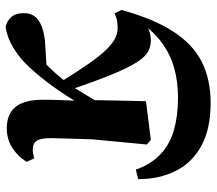

<svg xmlns="http://www.w3.org/2000/svg" viewBox="-62 -466 750 665"><g transform="rotate(-90 312.5 -134.0)"><path d="M288 221Q198 221 139.5 189Q81 157 52.5 100Q24 43 24 -30L57 -38Q76 16 111.5 48.5Q147 81 196 94.5Q245 108 305 108Q363 108 410 94.5Q457 81 496.5 52Q536 23 568 -24H576V-16Q561 -2 543 6Q525 14 505 14Q484 14 466 4.5Q448 -5 429 -34.5Q410 -64 386.5 -121Q363 -178 331 -273L359 -301Q395 -243 422 -204Q449 -165 470.5 -142.5Q492 -120 510.5 -110.5Q529 -101 548 -101Q564 -101 576.5 -104Q589 -107 598 -112L610 -88Q580 22 536 90.5Q492 159 431 190Q370 221 288 221ZM160 14 144 0 162 -190 166 -325Q167 -364 158 -379.5Q149 -395 126 -395Q119 -395 111 -393.5Q103 -392 96 -390L84 -416Q102 -446 132 -465.5Q162 -485 200 -485Q249 -485 274 -455Q299 -425 299 -359Q299 -324 297.5 -287.5Q296 -251 294 -214L298 -212Q298 -178 297 -141.5Q296 -105 295.5 -69.5Q295 -34 294 -3ZM264 -118 225 -150H240L255 -178Q280 -227 312 -276.5Q344 -326 378 -368Q412 -410 442 -436Q472 -460 498 -472.5Q524 -485 551 -489Q571 -485 585 -470Q599 -455 599 -426Q599 -390 570 -372.5Q541 -355 491 -352L394 -346L477 -396Q454 -379 432.5 -359Q411 -339 392 -317.5Q373 -296 355 -272L347 -262Q334 -240 320 -217.5Q306 -195 292 -170.5Q278 -146 264 -118Z"/></g></svg>

Font: Source Serif 4 36pt
Style: Bold
Weight: 700
Designer: Frank Grießhammer
Foundry: Adobe Systems Incorporated
Version: Version 4.004;hotconv 1.0.116;makeotfexe 2.5.65601